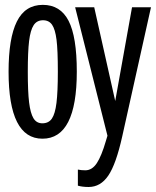

<svg xmlns="http://www.w3.org/2000/svg" viewBox="-20 -558 640 786"><path d="M294.4 -264.6Q294.4 9.8 153.8 9.8Q15.1 9.8 15.1 -264.6Q15.1 -401.9 49.1 -470Q83 -538.1 155.3 -538.1Q227.1 -538.1 260.7 -472.9Q294.4 -407.7 294.4 -264.6ZM216.8 -264.6Q216.8 -353.5 211.4 -395.5Q206.1 -437.5 193.4 -456.3Q180.7 -475.1 156.2 -475.1Q130.9 -475.1 117.7 -454.8Q104.5 -434.6 99.1 -390.1Q93.8 -345.7 93.8 -264.6Q93.8 -183.1 99.1 -138.9Q104.5 -94.7 116.9 -74Q129.4 -53.2 153.3 -53.2Q179.2 -53.2 192.4 -72.5Q205.6 -91.8 211.2 -136.7Q216.8 -181.6 216.8 -264.6ZM342.8 207.5Q317.4 207.5 298.8 202.1V136.2Q312.5 139.2 329.1 139.2Q356.9 139.2 376.2 110.1Q395.5 81.1 413.6 18.6L419.9 -2.4L287.6 -528.3H365.7L451.7 -144.5L520.5 -528.3H598.1L480.5 0Q455.1 114.3 423.3 160.9Q391.6 207.5 342.8 207.5Z"/></svg>

Font: Courier New
Style: Regular
Weight: 400
Designer: Steve Matteson
Foundry: Ascender Corporation
Version: Version 2.00.3